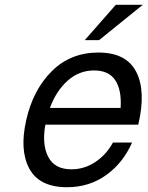

<svg xmlns="http://www.w3.org/2000/svg" viewBox="-20 -760 618 804"><path d="M465 -740H578L395 -592H335ZM261 24Q145 24 103 -53.5Q61 -131 90 -258Q119 -385 197.5 -462.5Q276 -540 392 -540Q509 -540 550.5 -459Q592 -378 559 -238H474H170Q155 -155 182 -103Q209 -51 279 -51Q333 -51 379 -81.5Q425 -112 453 -163H533Q495 -77 424 -26.5Q353 24 261 24ZM374 -465Q311 -465 263 -422Q215 -379 189 -308H485Q490 -382 463 -423.5Q436 -465 374 -465Z"/></svg>

Font: Miedinger
Style: Italic
Weight: 400
Italic angle: -13°
Version: Version 001.000